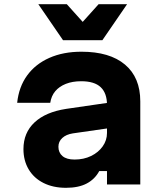

<svg xmlns="http://www.w3.org/2000/svg" viewBox="-20 -881 790 917"><path d="M502 -391V-269L328 -244Q296 -239 277.5 -222Q259 -205 259 -180Q259 -152 278.5 -135.5Q298 -119 336 -119Q380 -119 415 -136Q450 -153 470.5 -182Q491 -211 491 -246V-380Q491 -436 461 -464.5Q431 -493 368 -493Q326 -493 294.5 -480.5Q263 -468 244 -445.5Q225 -423 220 -390H62Q70 -466 109.5 -520.5Q149 -575 215.5 -604.5Q282 -634 369 -634Q504 -634 577 -572.5Q650 -511 650 -397V0H491V-64H454Q433 -25 394 -4.5Q355 16 295 16Q234 16 188 -7Q142 -30 117 -72Q92 -114 92 -169Q92 -247 145 -296.5Q198 -346 296 -361ZM587 -861 469 -689H281L163 -861H299L424 -722H326L451 -861Z"/></svg>

Font: Martian Mono SemiExpanded
Style: Bold
Weight: 700
Width: 6
Designer: Roman Shamin
Foundry: Evil Martians
Version: Version 1.000